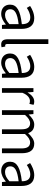

<svg xmlns="http://www.w3.org/2000/svg" viewBox="1202 -2038 849 3294"><g transform="rotate(90 1627.0 -391.5)"><path d="M217 13C285 13 347 -22 399 -66H402L409 0H476V-335C476 -465 424 -554 293 -554C206 -554 130 -514 83 -483L116 -426C157 -455 215 -486 280 -486C373 -486 396 -414 395 -341C163 -315 60 -257 60 -139C60 -41 128 13 217 13ZM239 -53C184 -53 139 -79 139 -144C139 -218 204 -264 395 -286V-128C340 -79 294 -53 239 -53Z M742 13C765 13 778 10 791 6L779 -57C769 -55 765 -55 760 -55C746 -55 735 -66 735 -93V-796H654V-99C654 -27 680 13 742 13Z M1055 13C1123 13 1185 -22 1237 -66H1240L1247 0H1314V-335C1314 -465 1262 -554 1131 -554C1044 -554 968 -514 921 -483L954 -426C995 -455 1053 -486 1118 -486C1211 -486 1234 -414 1233 -341C1001 -315 898 -257 898 -139C898 -41 966 13 1055 13ZM1077 -53C1022 -53 977 -79 977 -144C977 -218 1042 -264 1233 -286V-128C1178 -79 1132 -53 1077 -53Z M1492 0H1573V-352C1610 -446 1666 -480 1712 -480C1733 -480 1745 -477 1763 -471L1779 -542C1761 -551 1745 -554 1722 -554C1661 -554 1606 -509 1569 -441H1566L1558 -540H1492Z M1871 0H1952V-395C2003 -454 2051 -483 2093 -483C2166 -483 2199 -437 2199 -333V0H2280V-395C2332 -454 2378 -483 2422 -483C2494 -483 2527 -437 2527 -333V0H2609V-343C2609 -481 2555 -554 2445 -554C2380 -554 2323 -511 2265 -449C2244 -513 2200 -554 2116 -554C2053 -554 1995 -512 1948 -460H1945L1937 -540H1871Z M2912 13C2980 13 3042 -22 3094 -66H3097L3104 0H3171V-335C3171 -465 3119 -554 2988 -554C2901 -554 2825 -514 2778 -483L2811 -426C2852 -455 2910 -486 2975 -486C3068 -486 3091 -414 3090 -341C2858 -315 2755 -257 2755 -139C2755 -41 2823 13 2912 13ZM2934 -53C2879 -53 2834 -79 2834 -144C2834 -218 2899 -264 3090 -286V-128C3035 -79 2989 -53 2934 -53Z"/></g></svg>

Font: Noto Sans CJK JP DemiLight
Style: Regular
Weight: 350
Designer: Ryoko NISHIZUKA (kana & ideographs); Paul D. Hunt (Latin, Greek & Cyrillic); Wenlong ZHANG (bopomofo); Sandoll Communica
Foundry: Adobe Systems Incorporated
Version: Version 1.004;PS 1.004;hotconv 1.0.82;makeotf.lib2.5.63406